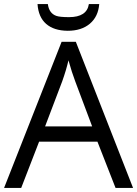

<svg xmlns="http://www.w3.org/2000/svg" viewBox="-20 -922 673 942"><path d="M432.1 -301.8 349.1 -522.9Q333 -564.9 315.9 -626Q305.2 -579.1 285.2 -522.9L201.2 -301.8ZM546.9 0 458 -227.1H171.9L84 0H0L282.2 -716.8H352.1L632.8 0ZM312.5 -771Q244.6 -771.5 206.5 -804.7Q168.5 -837.9 164.1 -901.9H214.8Q220.7 -856.9 255.9 -844.2Q273.4 -837.9 318.8 -837.9Q406.2 -837.9 416 -901.9H466.8Q461.9 -840.3 420.9 -805.7Q379.9 -771 312.5 -771Z"/></svg>

Font: OpenSans-Regular
Style: Regular
Weight: 400
Foundry: Ascender Corporation
Version: Version 1.10